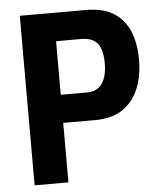

<svg xmlns="http://www.w3.org/2000/svg" viewBox="-51 -731 639 775"><g transform="rotate(-5 269.0 -343.5)"><path d="M58 0V-687H326Q396 -687 439 -659.5Q482 -632 502 -583Q522 -534 522 -468Q522 -401 500 -349.5Q478 -298 434.5 -269.5Q391 -241 325 -241H195V0ZM195 -355H301Q343 -355 363 -384.5Q383 -414 383 -465Q383 -502 374.5 -525.5Q366 -549 347 -560.5Q328 -572 297 -572H195Z"/></g></svg>

Font: Archivo Condensed
Style: Bold
Weight: 700
Width: 3
Designer: Hector Gatti
Foundry: Omnibus-Type
Version: Version 2.001